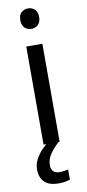

<svg xmlns="http://www.w3.org/2000/svg" viewBox="-104 -775 467 1034"><g transform="rotate(-10 129.0 -258.5)"><path d="M173 -536V0H85V-536ZM130 -737Q150 -737 165.5 -723.5Q181 -710 181 -681Q181 -653 165.5 -639Q150 -625 130 -625Q108 -625 93 -639Q78 -653 78 -681Q78 -710 93 -723.5Q108 -737 130 -737ZM99 116Q99 138 111 149.5Q123 161 144 161Q161 161 172.5 158.5Q184 156 192 155V211Q178 215 164 217.5Q150 220 130 220Q77 220 52 195Q27 170 27 126Q27 97 41.5 70Q56 43 77.5 21Q99 -1 119 -15L167 0Q133 32 116 58.5Q99 85 99 116Z"/></g></svg>

Font: Noto Sans Hebrew
Style: Regular
Weight: 400
Designer: Monotype Design Team
Foundry: Monotype Imaging Inc.
Version: Version 2.003